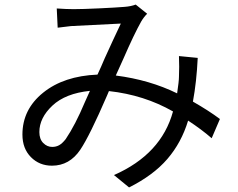

<svg xmlns="http://www.w3.org/2000/svg" viewBox="-20 -767 1040 839"><path d="M208 -125Q225 -125 238.5 -132.5Q252 -140 267 -159Q309 -221 351 -321L373 -370Q266 -359 209 -305.5Q152 -252 152 -190Q152 -159 169 -142Q186 -125 208 -125ZM544 52 478 -2Q685 -93 736 -280Q610 -352 456 -369L448 -350Q372 -174 331 -113Q284 -43 207 -43Q152 -43 115 -80.5Q78 -118 78 -179Q78 -289 168.5 -362Q259 -435 406 -441Q422 -475 437 -511Q476 -597 508 -664L290 -653Q260 -650 232 -646L228 -730Q271 -727 302 -727Q340 -727 414 -730.5Q488 -734 524 -737Q552 -739 573 -747L623 -707Q608 -692 597 -673Q566 -618 519 -510L486 -437Q634 -418 754 -359Q762 -413 762 -431L763 -475L762 -522L844 -514Q839 -409 823 -323Q893 -283 941 -247L905 -163Q860 -202 802 -240Q773 -144 711.5 -72.5Q650 -1 544 52Z"/></svg>

Font: Source Han Sans & Saira Hybrid
Style: Regular
Weight: 400
Designer: Ryoko NISHIZUKA 西塚涼子 (kana & ideographs); Paul D. Hunt (Latin, Greek & Cyrillic); Wenlong ZHANG 张文龙 (bopomofo); Sandoll 
Foundry: Adobe Systems Incorporated
Version: Version 1.00;August 2, 2021;FontCreator 13.0.0.2675 64-bit